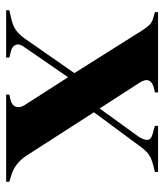

<svg xmlns="http://www.w3.org/2000/svg" viewBox="24 -544 521 608"><g transform="rotate(90 284.0 -240.5)"><path d="M13 0V-10L39 -16Q62 -21 76.5 -31.5Q91 -42 104 -61L212 -216L76 -432Q66 -447 58 -455Q50 -463 33 -467L19 -471V-481H273V-471L256 -467Q221 -456 242 -423L324 -296L413 -419Q424 -436 423.5 -447.5Q423 -459 404 -464L379 -471V-481H525V-471L501 -465Q479 -459 467 -449.5Q455 -440 441 -420L336 -278L473 -65Q498 -26 540 -15L556 -10V0H280V-10L297 -14Q314 -18 318.5 -30.5Q323 -43 313 -59L225 -196L130 -58Q118 -42 122.5 -30.5Q127 -19 143 -15L163 -10V0Z"/></g></svg>

Font: DM Serif Display
Style: Regular
Weight: 400
Designer: Colophon Foundry, Frank Grießhammer
Foundry: Colophon Foundry
Version: Version 5.200; ttfautohint (v1.8.3)